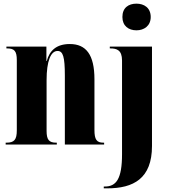

<svg xmlns="http://www.w3.org/2000/svg" viewBox="-20 -791 926 1051"><path d="M727 -625C768 -625 805 -649 805 -698C805 -749 768 -771 727 -771C684 -771 650 -749 650 -698C650 -649 684 -625 727 -625ZM11 0H291V-10H288C248 -10 235 -26 235 -75V-352C235 -457 258 -512 295 -512C325 -512 335 -480 335 -377V0H550V-10H546C509 -10 497 -27 497 -80V-357C497 -492 451 -550 362 -550C289 -550 251 -514 236 -457H234V-536H15V-526H19C59 -526 72 -511 72 -462V-78C72 -26 58 -10 15 -10H11ZM548 240H567C710 240 812 187 812 8V-536H581V-526H584C619 -526 648 -517 648 -460V53C648 189 616 230 554 230H548Z"/></svg>

Font: Noto Serif Display ExtraCondensed Black
Style: Regular
Weight: 900
Width: 2
Designer: Monotype Design Team
Foundry: Monotype Imaging Inc.
Version: Version 2.009